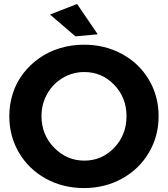

<svg xmlns="http://www.w3.org/2000/svg" viewBox="-20 -936 846 967"><path d="M368.2 -916 472.2 -763.2 359.9 -752.9 231.9 -862.8ZM402.8 -710.9Q508.3 -710.9 594.5 -664.1Q680.7 -617.2 729.7 -534.7Q778.8 -452.1 778.8 -351.1Q778.8 -250 729.7 -167Q680.7 -84 594.5 -36.4Q508.3 11.2 402.8 11.2Q297.4 11.2 211.2 -36.1Q125 -83.5 75.9 -166.5Q26.9 -249.5 26.9 -351.1Q26.9 -412.1 45.2 -467.5Q63.5 -522.9 97.7 -566.9Q131.8 -610.8 178 -643.3Q224.1 -675.8 281.7 -693.4Q339.4 -710.9 402.8 -710.9ZM404.8 -573.2Q346.2 -573.2 296.6 -543.9Q247.1 -514.6 218 -463.6Q189 -412.6 189 -351.1Q189 -257.3 252.7 -192.1Q316.4 -127 404.8 -127Q493.2 -127 555.2 -191.9Q617.2 -256.8 617.2 -351.1Q617.2 -444.3 555.2 -508.8Q493.2 -573.2 404.8 -573.2Z"/></svg>

Font: Montserrat arm SemiBold
Style: Regular
Weight: 600
Designer: Julieta Ulanovsky
Foundry: Julieta Ulanovsky
Version: Version 6.000;PS 006.000;hotconv 1.0.88;makeotf.lib2.5.64775